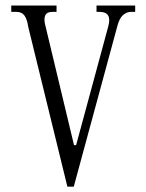

<svg xmlns="http://www.w3.org/2000/svg" viewBox="-20 -704 540 708"><path d="M335.9 -660.2V-683.6H478.5V-660.2H462.9Q447.3 -660.2 433.6 -648.4Q419.9 -636.7 412.1 -605.5L252 -15.6H228.5L84 -605.5Q80.1 -632.8 70.3 -646.5Q60.5 -660.2 41 -660.2H21.5V-683.6H188.5V-660.2H172.9Q153.3 -660.2 147.5 -648.4Q141.6 -636.7 145.5 -617.2L252.9 -168.9H260.7L378.9 -605.5Q386.7 -632.8 378.9 -646.5Q371.1 -660.2 347.7 -660.2Z"/></svg>

Font: BabelStone Khitan Small Seal
Style: Regular
Weight: 400
Designer: Andrew West
Foundry: BabelStone
Version: Version 13.000